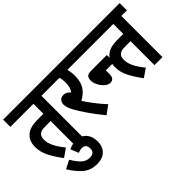

<svg xmlns="http://www.w3.org/2000/svg" viewBox="-124 -1049 1744 1744"><g transform="rotate(-45 748.5 -177.0)"><path d="M399 -529V0H296V-308H231Q196 -308 180 -303.5Q164 -299 152 -287Q141 -277 137 -262.5Q133 -248 133 -231Q133 -191 154 -145.5Q175 -100 224 -40L144 16Q95 -48 62 -111.5Q29 -175 29 -240Q29 -311 67 -350Q91 -376 127.5 -388.5Q164 -401 232 -401H296V-529H0V-622H471V-529Z M241 0Q285 -21 332 -21Q397 -21 432.5 19.5Q468 60 468 125Q468 189 429.5 228.5Q391 268 319 268Q238 268 184 221.5Q130 175 85 101L166 59Q206 126 238.5 153Q271 180 313 180Q375 180 375 123Q375 92 360.5 79Q346 66 324 66Q311 66 298.5 69Q286 72 273 78Z M774 -46 692 14Q631 -60 585 -127Q539 -194 516 -236Q484 -293 484 -331Q484 -355 499 -374.5Q514 -394 547 -394Q583 -394 611 -359Q640 -394 640 -457Q640 -497 630 -529H459V-622H800V-529H733Q737 -513 740 -491.5Q743 -470 743 -442Q743 -363 710.5 -316Q678 -269 623 -240Q651 -196 691.5 -143.5Q732 -91 774 -46Z M788 -622H1077V-529H788ZM976 -279V-232Q976 -169 925 -169Q899 -169 873 -192Q847 -215 830 -248Q813 -281 813 -311Q813 -339 826 -355Q839 -371 876 -371H1081V-279Z M1425 -529V0H1322V-308H1257Q1222 -308 1206 -303.5Q1190 -299 1178 -287Q1167 -277 1163 -262.5Q1159 -248 1159 -231Q1159 -191 1180 -145.5Q1201 -100 1250 -40L1170 16Q1121 -48 1088 -111.5Q1055 -175 1055 -240Q1055 -311 1093 -350Q1117 -376 1153.5 -388.5Q1190 -401 1258 -401H1322V-529H1026V-622H1497V-529Z"/></g></svg>

Font: Noto Sans ExtraCondensed SemiBold
Style: Italic
Weight: 600
Width: 2
Italic angle: -12°
Designer: Monotype Design Team
Foundry: Monotype Imaging Inc.
Version: Version 2.013; ttfautohint (v1.8.4.7-5d5b)